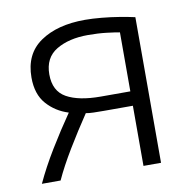

<svg xmlns="http://www.w3.org/2000/svg" viewBox="-65 -592 660 657"><g transform="rotate(-10 265.0 -263.5)"><path d="M29 0Q54 -54 89 -111.5Q124 -169 162 -224Q117 -238 87 -272Q57 -306 57 -364Q57 -446 116 -486.5Q175 -527 271 -527Q297 -527 329 -524Q361 -521 391 -516Q421 -511 443 -506V0H382V-209H281Q261 -209 245 -209.5Q229 -210 219 -212Q182 -157 148.5 -101.5Q115 -46 94 0ZM279 -259H382V-464Q366 -467 337 -470.5Q308 -474 272 -474Q206 -474 162.5 -448Q119 -422 119 -364Q119 -306 161 -282.5Q203 -259 279 -259Z"/></g></svg>

Font: Ubuntu Sans Light
Style: Regular
Weight: 300
Designer: Dalton Maag Ltd
Foundry: Dalton Maag Ltd
Version: Version 1.006; ttfautohint (v1.8.4.7-5d5b)